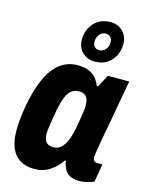

<svg xmlns="http://www.w3.org/2000/svg" viewBox="-119 -862 735 949"><g transform="rotate(15 248.0 -387.5)"><path d="M149 12Q106 12 76 -6.5Q46 -25 31 -61Q16 -97 16 -150Q16 -177 19 -207.5Q22 -238 28 -273Q43 -359 69.5 -418.5Q96 -478 135 -508.5Q174 -539 227 -539Q259 -539 281.5 -530Q304 -521 318.5 -504.5Q333 -488 343 -464H349L383 -527H492L468 -395Q464 -370 457.5 -335.5Q451 -301 444.5 -265.5Q438 -230 432.5 -198.5Q427 -167 424 -146Q421 -125 421 -121Q421 -109 427 -103Q433 -97 443 -97H470L454 -4Q438 2 418 7Q398 12 378 12Q351 12 330 1Q309 -10 300 -35Q297 -42 294.5 -49.5Q292 -57 291 -67L286 -68Q264 -34 229.5 -11Q195 12 149 12ZM213 -116Q229 -116 242 -123.5Q255 -131 266 -146.5Q277 -162 284.5 -184.5Q292 -207 298 -236Q305 -279 309 -302Q313 -325 314 -336.5Q315 -348 315 -355Q315 -375 310 -388.5Q305 -402 294 -409Q283 -416 266 -416Q243 -416 227 -403.5Q211 -391 200.5 -365Q190 -339 182 -299Q174 -255 170.5 -231Q167 -207 165.5 -195.5Q164 -184 164 -175Q164 -145 175.5 -130.5Q187 -116 213 -116ZM302 -578Q262 -578 237 -603Q212 -628 212 -666Q212 -718 244 -752.5Q276 -787 328 -787Q367 -787 391.5 -761.5Q416 -736 416 -699Q416 -665 402 -637.5Q388 -610 362.5 -594Q337 -578 302 -578ZM308 -638Q321 -638 331 -645Q341 -652 347 -663.5Q353 -675 353 -689Q353 -706 344 -716Q335 -726 321 -726Q307 -726 297 -719Q287 -712 281 -700Q275 -688 275 -673Q275 -657 284 -647.5Q293 -638 308 -638Z"/></g></svg>

Font: Archivo Condensed ExtraBold
Style: Italic
Weight: 800
Width: 3
Italic angle: -10°
Designer: Hector Gatti
Foundry: Omnibus-Type
Version: Version 2.001